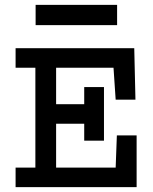

<svg xmlns="http://www.w3.org/2000/svg" viewBox="-20 -767 626 787"><path d="M43.9 -569.3H530.3L535.2 -358.4H454.1L445.3 -489.3H210V-339.8H325.2V-410.2H406.2V-190.4H325.2V-259.8H210V-80.1H454.1L459 -211.9H540V0H43.9V-80.1H125V-489.3H43.9ZM126 -747.1H460V-664.1H126Z"/></svg>

Font: Thabit-Bold
Style: Bold
Weight: 700
Designer: Regenerated by Nadim Shaikli
Foundry: MAK Alagha
Version: 0.01